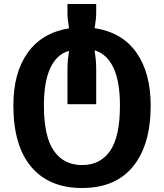

<svg xmlns="http://www.w3.org/2000/svg" viewBox="-20 -692 822 962"><path d="M391 250Q226 250 136.5 144Q47 38 47 -164Q47 -327 118.5 -427.5Q190 -528 326 -550Q323 -569 320.5 -588Q318 -607 318 -624V-672H462V-625Q462 -608 459.5 -589Q457 -570 454 -551Q592 -530 663.5 -428.5Q735 -327 735 -163Q735 33 647 141.5Q559 250 391 250ZM391 135Q483 135 532 63.5Q581 -8 581 -163Q581 -285 548 -353.5Q515 -422 454 -440Q457 -420 459.5 -397Q462 -374 462 -340V-170H318V-341Q318 -374 320.5 -396Q323 -418 326 -437Q265 -421 232.5 -352Q200 -283 200 -163Q200 -9 249.5 63Q299 135 391 135Z"/></svg>

Font: Noto Sans Georgian Bold
Style: Regular
Weight: 700
Designer: Monotype Design Team, Akaki Razmadze
Foundry: Google LLC
Version: Version 2.005; ttfautohint (v1.8.4.7-5d5b)